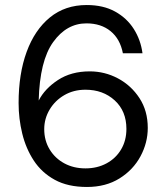

<svg xmlns="http://www.w3.org/2000/svg" viewBox="-20 -732 670 764"><path d="M326 12Q250 12 198 -16.5Q146 -45 114.5 -93Q83 -141 68.5 -200.5Q54 -260 54 -322Q54 -438 86 -525.5Q118 -613 178.5 -662.5Q239 -712 325 -712Q391 -712 438 -686Q485 -660 512.5 -616.5Q540 -573 547 -520H469Q458 -577 420 -608Q382 -639 324 -639Q245 -639 191.5 -564.5Q138 -490 134 -332Q158 -379 210.5 -413.5Q263 -448 337 -448Q397 -448 449.5 -420Q502 -392 535 -341.5Q568 -291 568 -223Q568 -164 539 -110Q510 -56 455.5 -22Q401 12 326 12ZM320 -62Q367 -62 404 -82Q441 -102 462 -137.5Q483 -173 483 -219Q483 -290 436.5 -332.5Q390 -375 320 -375Q273 -375 236 -353.5Q199 -332 177.5 -296Q156 -260 156 -218Q156 -173 177.5 -137.5Q199 -102 236 -82Q273 -62 320 -62Z"/></svg>

Font: DeepMind Sans
Style: Regular
Weight: 400
Designer: Jonny Pinhorn / Modifications: Colophon Foundry
Foundry: Colophon Foundry
Version: Version 1.002; ttfautohint (v1.8.2)